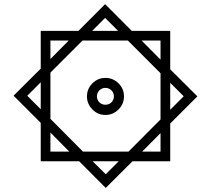

<svg xmlns="http://www.w3.org/2000/svg" viewBox="-20 -756 1031 939"><path d="M497.1 163.1 627.9 32.7H812.5V-151.9L945.3 -284.7L812.5 -417V-605H624.5L494.1 -735.8L363.8 -605H179.2V-420.4L46.4 -288.1L179.2 -155.3V32.7H367.2ZM494.1 -668.5 557.6 -605H430.7ZM672.4 -557.6H765.1V-464.4ZM226.6 -557.6H315.9L226.6 -467.3ZM383.3 -557.6H605.5L765.1 -397.9V-171.9L608.4 -14.6H385.7L226.6 -174.8V-400.9ZM405.3 -284.7C405.3 -259.8 414.1 -238.8 432.1 -220.7C449.7 -202.6 470.7 -193.8 495.6 -193.8C520.5 -193.8 541.5 -202.6 559.6 -220.7C577.6 -238.8 586.4 -259.8 586.4 -284.7C586.4 -309.6 577.6 -330.6 559.6 -348.6C541.5 -366.2 520.5 -375 495.6 -375C470.7 -375 449.7 -366.2 432.1 -348.6C414.1 -330.6 405.3 -309.6 405.3 -284.7ZM179.2 -221.7 113.3 -287.6 179.2 -353.5ZM878.4 -285.2 812.5 -219.2V-351.1ZM454.1 -284.7C454.1 -308.1 472.2 -326.2 495.6 -326.2C518.6 -326.2 537.1 -308.1 537.1 -284.7C537.1 -261.2 518.6 -243.7 495.6 -243.7C472.2 -243.7 454.1 -261.2 454.1 -284.7ZM318.8 -14.6H226.6V-107.9ZM765.1 -105V-14.6H675.3ZM497.1 96.2 433.1 32.7H560.5Z"/></svg>

Font: Vazirmatn
Style: Bold
Weight: 700
Designer: Saber Rastikerdar
Foundry: Saber Rastikerdar
Version: Version 33.003